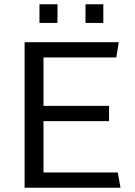

<svg xmlns="http://www.w3.org/2000/svg" viewBox="-20 -885 635 905"><path d="M96 0V-686H540L528 -614H185V-386H494V-314H185V-72H535L548 0ZM166 -777V-865H251V-777ZM383 -777V-865H467V-777Z"/></svg>

Font: Chivo Medium Light
Style: Regular
Weight: 300
Version: Version 2.002